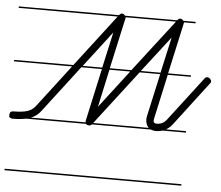

<svg xmlns="http://www.w3.org/2000/svg" viewBox="-54 -612 1050 912"><g transform="rotate(5 470.5 -156.0)"><path d="M843 -535H788V-532L734 -287H843V-280H733L686 -65Q685 -63 685 -58Q685 -50 689.5 -47Q694 -44 701 -44Q730 -44 749 -69L908 -277Q913 -285 921 -285Q928 -285 934.5 -279Q941 -273 941 -266Q941 -260 936 -256L777 -47Q763 -30 747 -21H843V-14H732Q717 -9 701 -9Q687 -9 676 -14H395Q389 -8 383 -8Q371 -8 366 -14H81Q73 -12 64 -11Q44 -8 18 -8Q7 -8 3 -14H0V-21V-25Q0 -43 18 -43Q60 -43 84.5 -51Q109 -59 124 -80L277 -280H0V-287H282L472 -535H0V-542H477L478 -543Q485 -551 491 -551Q498 -551 504 -545Q505 -543 506 -542H755L756 -543Q762 -551 769 -551Q776 -551 782 -545Q783 -543 784 -542H843ZM664 -22Q650 -36 650 -63Q650 -68 651 -72L697 -280H599L400 -21H666ZM364 -23V-29L419 -280H321L152 -59Q142 -45 129 -35Q118 -27 103 -21H364ZM510 -532 456 -287H559L750 -535H510ZM416 -100 554 -280H455ZM736 -458 604 -287H698ZM458 -458 327 -287H420ZM843 239H0V232H843Z"/></g></svg>

Font: Gruenewald VA 1. Klasse
Style: Regular
Weight: 400
Designer: Peter Wiegel
Foundry: Peter Wiegel, nach dem Schriftentwurf von Dr. H. Gr¸newald
Version: Version 0.007